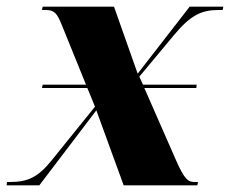

<svg xmlns="http://www.w3.org/2000/svg" viewBox="-44 -556 690 576"><path d="M-24 0H74L245 -225L327 0H548L550 -10H541C520 -10 510 -16 482 -80L389 -292H545L546 -302H385L374 -326L479 -452C529 -512 562 -526 612 -526H624L626 -536H525L369 -335L298 -536H84L82 -526H94C120 -526 128 -514 141 -482L214 -302H84L82 -292H218L241 -236L111 -75C70 -24 39 -10 -14 -10H-23Z"/></svg>

Font: Noto Serif Display ExtraBold
Style: Italic
Weight: 800
Italic angle: -12°
Designer: Monotype Design Team
Foundry: Monotype Imaging Inc.
Version: Version 2.009